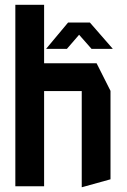

<svg xmlns="http://www.w3.org/2000/svg" viewBox="-20 -777 529 801"><path d="M44 0V-757H164V-513H383L441 -398V-29L322 4H321V-397H164V0ZM362 -573 310 -632 259 -573H173V-574L264 -683H354H355L450 -574V-573Z"/></svg>

Font: Foldit Thin Medium
Style: Regular
Weight: 500
Version: Version 1.003